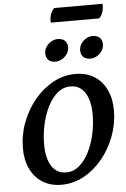

<svg xmlns="http://www.w3.org/2000/svg" viewBox="-67 -1114 769 1173"><g transform="rotate(-5 317.0 -527.5)"><path d="M261.9 12Q194.7 12 146.2 -18.8Q97.6 -49.5 71.8 -104Q45.9 -158.5 45.9 -229.5Q45.9 -311.8 74.6 -387.8Q103.3 -463.8 153.1 -524.1Q203 -584.4 267.5 -619.7Q332 -655 404.3 -655Q472 -655 520 -624.7Q568.1 -594.5 594.2 -540Q620.3 -485.5 620.3 -413.5Q620.3 -332.7 592.1 -256.5Q564 -180.3 514.1 -119.5Q464.3 -58.6 399.7 -23.3Q335.2 12 261.9 12ZM297.6 -60.6Q341.9 -60.6 377.4 -90.7Q412.8 -120.8 437.7 -170.3Q462.5 -219.9 475.6 -279.6Q488.6 -339.3 488.6 -398.5Q488.6 -484.2 457.2 -533Q425.7 -581.8 368 -581.8Q322.8 -581.8 287.1 -551.2Q251.4 -520.6 226.8 -470.4Q202.2 -420.1 189.6 -360.7Q177.1 -301.2 177.1 -243Q177.1 -156.8 208.5 -108.7Q239.9 -60.6 297.6 -60.6ZM505.9 -740.2Q475.8 -740.2 461.2 -755.5Q446.6 -770.7 446.6 -794.5Q446.6 -819.6 459.7 -838.1Q472.9 -856.6 491.9 -866.8Q511 -877 527.3 -877Q557.1 -877 572.7 -862.2Q588.3 -847.4 588.3 -822.4Q588.3 -797.4 575.1 -779Q562 -760.6 543.1 -750.4Q524.2 -740.2 505.9 -740.2ZM291.9 -740.2Q262.3 -740.2 247.5 -755.3Q232.6 -770.5 232.6 -794.9Q232.6 -819.6 245.7 -838.1Q258.9 -856.6 278.1 -866.8Q297.3 -877 313.8 -877Q343.7 -877 359.2 -862.2Q374.8 -847.4 374.8 -822.5Q374.8 -798.2 361.6 -779.7Q348.5 -761.2 329.2 -750.7Q309.9 -740.2 291.9 -740.2ZM578.3 -980.5H283.1Q282.1 -983.4 282.1 -990.7Q282.1 -1015 290.7 -1036.6Q299.2 -1058.1 311.9 -1067.4H607Q607 -1065.9 607.5 -1063.2Q608 -1060.6 608 -1057.7Q608 -1033.8 600 -1012Q592 -990.3 578.3 -980.5Z"/></g></svg>

Font: Petrona
Style: Italic
Weight: 400
Italic angle: -9°
Designer: Ringo R. Seeber
Foundry: Ringo R. Seeber
Version: Version 2.001; ttfautohint (v1.8.3)